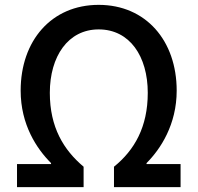

<svg xmlns="http://www.w3.org/2000/svg" viewBox="-20 -770 815 790"><path d="M50 0H324V-84C242 -153 185 -246 185 -388C185 -538 260 -649 386 -649C514 -649 588 -538 588 -388C588 -247 533 -152 449 -84V0H723V-95H583V-99C641 -157 707 -258 707 -397C707 -603 580 -750 386 -750C192 -750 65 -603 65 -397C65 -257 131 -158 190 -99V-95H50Z"/></svg>

Font: Spoqa Han Sans Neo Medium
Style: Regular
Weight: 500
Designer: [Spoqa Han Sans Neo] Dong-huui Kim  Younghwa Kang  Yujin Lee  [Noto Sans] Ryoko NISHIZUKA  (kana & ideographs); Paul D. 
Foundry: Spoqa (http://www.spoqa-han-sans.com)
Version: Version 1.000